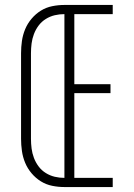

<svg xmlns="http://www.w3.org/2000/svg" viewBox="-20 -755 540 775"><path d="M240 0Q215 0 190.5 -5Q166 -10 145 -23Q124 -36 107.5 -55.5Q91 -75 81.5 -98Q72 -121 68.5 -145.5Q65 -170 65 -195V-540Q65 -565 68.5 -589.5Q72 -614 81.5 -637Q91 -660 107.5 -679.5Q124 -699 145 -712Q166 -725 190.5 -730Q215 -735 240 -735H435V-698H280V-415H426V-379H280V-37H435V0ZM240 -37V-698Q220 -698 201 -693.5Q182 -689 165 -678.5Q148 -668 136 -652Q124 -636 117 -617.5Q110 -599 107.5 -579.5Q105 -560 105 -540V-195Q105 -175 107.5 -155.5Q110 -136 117 -117.5Q124 -99 136 -83Q148 -67 165 -56.5Q182 -46 201 -41.5Q220 -37 240 -37Z"/></svg>

Font: Iosevka Curly Extralight
Style: Regular
Weight: 200
Monospace: yes
Designer: Belleve Invis
Foundry: Belleve Invis
Version: Version 22.1.2; ttfautohint (v1.8.4)